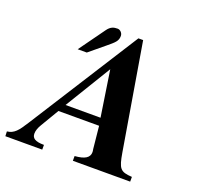

<svg xmlns="http://www.w3.org/2000/svg" viewBox="-190 -823 979 954"><g transform="rotate(20 299.5 -346.5)"><path d="M346 -248H161L309 -491ZM593 0V-25C530 -29 521 -41 507 -123L413 -683H388L18 -101C-13 -52 -31 -29 -68 -25L-67 0H128V-25C80 -25 64 -38 64 -62C64 -77 70 -94 81 -112L138 -208H353L365 -89C366 -83 367 -79 367 -74C367 -44 343 -29 290 -25V0ZM123 -529H171L252 -596C287 -625 302 -637 302 -664C302 -680 288 -693 275 -693C255 -693 238 -689 221 -665Z"/></g></svg>

Font: XITS
Style: Bold Italic
Weight: 700
Italic angle: -16.33°
Designer: MicroPress Inc., with final additions and corrections provided by Coen Hoffman, Elsevier (retired)
Version: Version 1.302